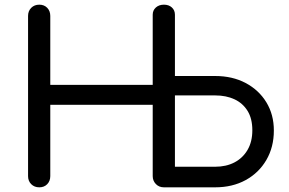

<svg xmlns="http://www.w3.org/2000/svg" viewBox="-20 -801 1234 821"><path d="M148 0Q127 0 113.5 -13.5Q100 -27 100 -48V-733Q100 -754 113.5 -767.5Q127 -781 148 -781Q169 -781 182 -767.5Q195 -754 195 -733V-438H633V-738Q633 -757 646.5 -769Q660 -781 681 -781Q702 -781 715 -769Q728 -757 728 -738V-476H900Q974 -476 1030.5 -446Q1087 -416 1119 -363.5Q1151 -311 1151 -243Q1151 -172 1119 -117Q1087 -62 1030.5 -31Q974 0 900 0H681Q660 0 646.5 -14Q633 -28 633 -48V-353H195V-48Q195 -27 182 -13.5Q169 0 148 0ZM728 -88H900Q947 -88 982.5 -106.5Q1018 -125 1038.5 -160Q1059 -195 1059 -244Q1059 -294 1038.5 -327Q1018 -360 982.5 -376.5Q947 -393 900 -393H728Z"/></svg>

Font: Comfortaa SemiBold
Style: Regular
Weight: 600
Designer: Johan Aakerlund
Foundry: Johan Aakerlund
Version: Version 3.104; ttfautohint (v1.8.1.43-b0c9)